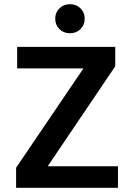

<svg xmlns="http://www.w3.org/2000/svg" viewBox="-20 -898 641 918"><path d="M544 0H57V-96L379 -571H62V-674H531V-581L208 -103H544ZM385 -809Q385 -779 365 -759Q345 -739 315 -739Q284 -739 264 -759Q244 -779 244 -809Q244 -838 264 -858Q284 -878 315 -878Q345 -878 365 -858Q385 -838 385 -809Z"/></svg>

Font: Hind Vadodara SemiBold
Style: Regular
Weight: 600
Designer: Hitesh Malaviya
Foundry: Indian Type Foundry
Version: Version 1.001;PS 1.0;hotconv 1.0.86;makeotf.lib2.5.63406; tt